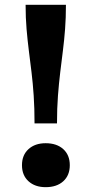

<svg xmlns="http://www.w3.org/2000/svg" viewBox="-20 -762 379 795"><path d="M253 -742H86Q86 -688 90 -641.5Q94 -595 99.5 -551.5Q105 -508 110.5 -463Q116 -418 119.5 -366Q123 -314 123 -251H216Q216 -314 220 -366Q224 -418 229.5 -463.5Q235 -509 240.5 -552.5Q246 -596 249.5 -642Q253 -688 253 -742ZM169 13Q125 13 98 -11.5Q71 -36 71 -78Q71 -120 98 -144.5Q125 -169 169 -169Q215 -169 242 -144.5Q269 -120 269 -78Q269 -36 242 -11.5Q215 13 169 13Z"/></svg>

Font: Roboto Serif SemiBold
Style: Regular
Weight: 600
Designer: Greg Gazdowicz
Foundry: Commercial Type
Version: Version 1.008